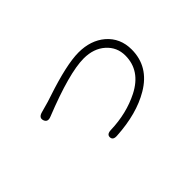

<svg xmlns="http://www.w3.org/2000/svg" viewBox="-59 -800 1119 1119"><g transform="rotate(-45 500.0 -241.0)"><path d="M424 10Q388 13 387 -13Q386 -38 422 -39Q554 -43 661 -97Q788 -162 788 -286Q788 -355 737 -400.5Q686 -446 604 -446Q485 -446 227 -343Q193 -329 183 -358Q174 -386 209 -396L277 -415Q294 -420 311 -426Q508 -492 607.5 -492Q707 -492 772 -437Q839 -379 839 -285Q839 -144 708 -67Q595 0 424 10Z"/></g></svg>

Font: Resource Han Rounded CN Light
Style: Regular
Weight: 300
Designer: Cyano Hao (round all glyphs); Ryoko NISHIZUKA 西塚涼子 (kana, bopomofo & ideographs); Paul D. Hunt (Latin, Greek & Cyrillic)
Foundry: Cyano Hao
Version: 0.990